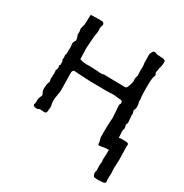

<svg xmlns="http://www.w3.org/2000/svg" viewBox="-153 -624 857 893"><g transform="rotate(30 276.0 -177.5)"><path d="M468.3 0.5Q447.3 0.5 424.3 5.9L420.9 6.3Q413.1 6.3 412.6 1Q412.6 -10.7 408.7 -21.5Q406.2 -28.3 406.2 -34.7V-73.2Q406.2 -89.8 409.2 -139.6Q406.7 -178.7 404.8 -198.2V-205.1Q405.3 -207.5 407.2 -210Q409.2 -212.4 409.2 -214.4L408.7 -219.2Q408.2 -228.5 397.5 -228.8Q386.7 -229 376.5 -230.7Q366.2 -232.4 355 -232.4Q347.7 -232.4 340.8 -231.7Q334 -231 325.2 -231Q315.9 -231.4 290 -231.4Q216.8 -231.4 176.3 -234.9Q153.3 -236.8 149.4 -236.8Q144.5 -236.8 140.6 -234.9Q135.7 -229 135.7 -222.2L137.2 -128.4Q137.2 -119.6 134.3 -104Q129.9 -83 129.9 -68.4Q129.9 -55.7 133.3 -43.5Q134.3 -41.5 134.3 -39.1Q131.8 -16.1 131.8 -12Q131.8 -7.8 129.9 -5.4Q128.9 -2.4 121.1 -1L95.2 -2.9Q88.4 2.4 79.6 2.4Q72.8 2.4 65.9 -1Q61 -3.9 61 -8.3Q64.5 -16.6 64.5 -24.9L64 -31.7Q64 -44.4 71.3 -58.1Q72.8 -60.5 72.8 -64.9Q72.8 -68.8 70.3 -72.3Q64 -83 64 -94.7Q64 -116.2 69.3 -130.4Q71.3 -133.8 71.3 -137.2Q71.3 -141.6 70.1 -144.3Q68.8 -147 68.8 -152.3Q68.8 -159.7 70.3 -184.1Q70.3 -190.4 69.3 -193.4Q68.4 -194.3 68.4 -195.3Q68.4 -196.8 69.3 -197.8Q73.7 -205.1 73.7 -212.9Q73.7 -217.3 71.8 -222.2Q71.8 -225.6 72.8 -226.1Q75.7 -228.5 76.2 -231Q76.2 -233.9 75.7 -235.8Q75.2 -237.8 75.2 -240.7L75.7 -244.1Q75.7 -249.5 71.8 -253.9L71.3 -256.8Q71.3 -258.3 71.8 -260Q72.3 -261.7 72.8 -264.2L71.3 -283.2L74.2 -283.7Q74.2 -300.8 74.7 -309.3Q75.2 -317.9 75.2 -326.7Q75.2 -330.6 74.2 -334.5Q73.2 -338.4 73.2 -341.8Q73.2 -351.1 80.1 -359.9Q81.5 -361.8 81.5 -364.7Q81.5 -368.2 81.1 -370.1Q79.1 -375.5 79.1 -380.4Q74.7 -386.2 74.7 -392.1L75.2 -405.8Q75.2 -410.2 74 -413.8Q72.8 -417.5 72.8 -419.9Q72.8 -423.3 73.7 -426.8Q77.1 -437 79.1 -447.3Q80.6 -480.5 81.1 -501L130.4 -502.4Q134.8 -502 138.9 -501.5Q143.1 -501 146.5 -501Q153.8 -495.6 153.8 -489.3Q153.8 -486.8 152.8 -484.4Q148.9 -476.6 148.9 -468.3Q148.9 -463.4 149.9 -458.5Q149.9 -441.9 145.5 -425.3Q142.6 -389.6 140.6 -357.4Q140.6 -347.7 142.6 -298.3Q161.6 -291.5 181.2 -291.5L188 -292Q218.8 -292 244.6 -289.6Q250 -288.6 255.4 -288.6Q264.6 -288.6 274.9 -291.5Q283.2 -291.5 327.4 -290.5Q371.6 -289.6 388.7 -289.6Q399.4 -289.6 408.2 -331.5Q407.2 -336.9 407.2 -341.8Q407.2 -350.6 410.2 -359.4Q412.1 -363.8 412.1 -368.2L410.6 -389.2L411.6 -410.6Q411.6 -420.9 409.2 -431.6Q408.7 -435.1 408.7 -477.5Q408.7 -482.9 415 -492.7Q417 -495.6 418 -498Q421.9 -500 428.2 -500Q431.6 -499.5 439.9 -495.6Q472.7 -494.1 476.1 -493.2Q487.3 -489.3 487.3 -484.4Q487.3 -457.5 481.4 -445.8Q481.4 -443.4 480.5 -439.5Q479.5 -435.5 479 -429.2Q479 -427.2 478.3 -425Q477.5 -422.9 477.5 -421.4Q477.5 -418 480 -413.8Q482.4 -409.7 482.4 -406.2Q482.4 -404.3 479.5 -397.9Q474.6 -387.7 474.6 -342.3Q474.6 -293 476.6 -282.7Q478 -278.3 478 -273.4Q478 -269.5 477.1 -265.1Q477.1 -262.2 478.5 -260.7Q481.9 -249 481.9 -236.8Q481.9 -227.5 476.6 -217.8Q476.1 -216.3 476.1 -213.9Q476.1 -212.4 476.6 -211.9Q480.5 -205.6 480.5 -199.2Q480.5 -195.8 479.5 -192.4Q479.5 -188.5 482.9 -151.4Q478.5 -145.5 478.5 -138.7Q478.5 -136.2 481.9 -123.5Q481.9 -121.1 481.4 -119.6Q478 -111.3 478 -103Q478 -98.6 478.8 -94.5Q479.5 -90.3 479.5 -85.9Q479.5 -77.1 480 -70.8Q485.8 -72.8 495.6 -72.8L518.1 -72.3Q532.7 -72.3 532.7 -62Q532.7 -59.6 531.2 -55.7L532.2 -26.9L533.2 18.6L531.2 65.9Q531.2 74.7 532.7 83.5Q532.7 100.6 531.7 106V129.4Q533.2 132.3 533.2 135.3Q533.2 146.5 504.4 146.5L492.2 147Q487.8 147 482.4 146.2Q477.1 145.5 471.7 145Q464.4 136.2 464.4 125.5Q464.4 119.1 467.3 112.3Q466.3 102.5 466.3 88.9Q466.3 77.6 468.3 63.5Q466.8 56.2 466.8 48.3L468.3 24.9Z"/></g></svg>

Font: Kurland
Style: Regular
Weight: 400
Designer: GGBot
Version: 0.22